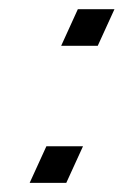

<svg xmlns="http://www.w3.org/2000/svg" viewBox="-20 -400 270 420"><path d="M44.9 0ZM81.5 -80.1H161.6L125 0H44.9ZM150.3 -379.9H230.4L193.8 -299.8H113.8Z"/></svg>

Font: Pfennig
Style: Italic
Weight: 500
Italic angle: -13°
Version: Version 20120410 ; ttfautohint (v0.8)